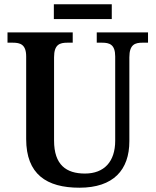

<svg xmlns="http://www.w3.org/2000/svg" viewBox="-20 -865 725 895"><path d="M231 -776H501V-845H231ZM350 10C509 10 583 -73 583 -207V-598C583 -658 610 -666 644 -666H670V-714H431V-666H456C490 -666 517 -658 517 -602V-209C517 -112 466 -56 376 -56C289 -56 232 -96 232 -210V-598C232 -658 259 -666 294 -666H319V-714H15V-666H40C74 -666 102 -658 102 -602V-217C102 -53 197 10 350 10Z"/></svg>

Font: Noto Serif Armenian SemiCondensed SemiBold
Style: Regular
Weight: 600
Width: 4
Designer: Monotype Design Team
Foundry: Monotype Imaging Inc.
Version: Version 2.008